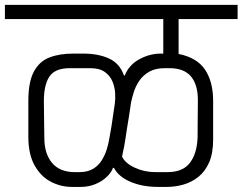

<svg xmlns="http://www.w3.org/2000/svg" viewBox="-56 -860 986 781"><path d="M748.8 -444Q750.7 -511.3 722.5 -547Q694.3 -582.7 633.2 -582.7H614.3Q576 -582.7 550.8 -568.2Q525.7 -553.8 510.8 -531.7Q495.8 -509.5 488.4 -485.9Q481 -462.3 477.2 -444Q473 -414.2 468.8 -387.6Q464.5 -361 460.3 -335.7Q456.2 -310.3 452.2 -282.3Q448.7 -262.2 447.7 -257.3Q446.7 -252.5 446.4 -252.7Q446.2 -252.8 445.6 -248.1Q445 -243.3 440.5 -223.2Q452.8 -196.3 491.9 -178.1Q531 -159.8 576.8 -159.8H624.7Q687.5 -159.8 716.2 -197.3Q745 -234.8 747.7 -299.5Q747.7 -336 748.2 -371.8Q748.8 -407.5 748.8 -444ZM-36 -782.5V-840.2H910.5V-782.5H670.5V-640.5Q745 -625.8 778 -576.7Q811 -527.5 811 -449.3V-292.3Q811 -236.8 794.8 -199.7Q778.5 -162.5 750.9 -140.5Q723.3 -118.5 689.8 -109.1Q656.3 -99.7 622.7 -99.7H587.3Q524.3 -99.5 475.3 -120.2Q426.3 -141 407.5 -177.3H403.7Q396.5 -157.3 376.8 -139.2Q357.2 -121 330.1 -110.3Q303 -99.7 273.5 -99.7H236Q192 -99.7 151.5 -120.4Q111 -141.2 85.2 -186.3Q59.3 -231.5 59.3 -304V-449.3Q59.3 -527 81.8 -568.8Q104.2 -610.5 145 -626.2Q185.8 -642 241.5 -642H283Q343.3 -642 387.2 -622.2Q431 -602.3 448.2 -553H451.5Q468.8 -596.5 511.1 -619.2Q553.3 -642 598.3 -642H608.2V-782.5ZM122.5 -444Q122.5 -407.5 123.4 -371.8Q124.3 -336 124.3 -299.5Q124.3 -234.8 155.8 -197.3Q187.3 -159.8 248.7 -159.8H265.8Q301.2 -159.8 323.6 -173.8Q346 -187.8 358.9 -209.4Q371.8 -231 378.5 -253.2Q385.2 -275.5 388 -292.8Q394.7 -327.5 397.6 -347.2Q400.5 -367 403.3 -386.3Q406.2 -405.7 411 -438.3Q413.8 -456.5 412.4 -481Q411 -505.5 401.4 -528.7Q391.8 -551.8 370.4 -567.2Q349 -582.7 311.7 -582.7H227.5Q166.5 -582.7 144 -547Q121.5 -511.3 122.5 -444Z"/></svg>

Font: Matangi Light
Style: Regular
Weight: 300
Designer: Prashant Pant
Foundry: The Graphic Ant
Version: Version 3.002